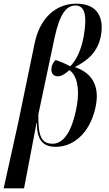

<svg xmlns="http://www.w3.org/2000/svg" viewBox="-54 -790 594 1046"><path d="M-34 236H77L145 -120H147C147 -34 174 10 250 10C356 10 444 -79 469 -219C489 -333 438 -396 355 -424L356 -426C424 -460 480 -508 496 -597C512 -686 484 -770 362 -770C249 -770 162 -691 134 -551L44 -116ZM233 -7C172 -7 153 -47 155 -167L243 -583C272 -718 309 -760 357 -760C405 -760 423 -713 402 -592C389 -519 362 -462 329 -429C297 -446 265 -458 249 -463C235 -451 228 -433 227 -422C221 -390 239 -374 262 -374C286 -375 309 -395 324 -408C362 -382 382 -314 365 -216C337 -57 284 -7 233 -7Z"/></svg>

Font: Noto Serif Display Condensed Medium
Style: Italic
Weight: 500
Width: 3
Italic angle: -12°
Designer: Monotype Design Team
Foundry: Monotype Imaging Inc.
Version: Version 2.009